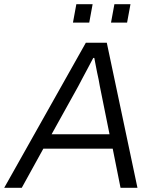

<svg xmlns="http://www.w3.org/2000/svg" viewBox="-46 -888 735 908"><path d="M-26 0 360 -686H459L604 0H524L487 -185H159L57 0ZM198 -253H472L426 -481Q424 -495 420.5 -511.5Q417 -528 413 -546.5Q409 -565 406 -582.5Q403 -600 400 -614H395Q385 -594 371 -568.5Q357 -543 344.5 -519Q332 -495 324 -480ZM299 -781 315 -868H392L376 -781ZM479 -781 495 -868H571L555 -781Z"/></svg>

Font: Archivo SemiBold Light
Style: Italic
Weight: 300
Italic angle: -10°
Version: Version 2.001